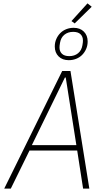

<svg xmlns="http://www.w3.org/2000/svg" viewBox="-20 -1119 640 1139"><path d="M473 0 438 -226H155L44 0H5L349 -698H398L510 0ZM370 -659H365L169 -258H433ZM423 -980 404 -994 499 -1099 524 -1079ZM388 -762Q350 -762 327.5 -784.5Q305 -807 305 -843Q305 -867 314 -887.5Q323 -908 338 -923Q353 -938 373.5 -946Q394 -954 417 -954Q455 -954 477.5 -931.5Q500 -909 500 -873Q500 -849 491 -828.5Q482 -808 467 -793Q452 -778 431.5 -770Q411 -762 388 -762ZM391 -786Q422 -786 443 -803Q464 -820 469 -851Q471 -862 471.5 -868Q472 -874 472 -879Q472 -902 457.5 -916Q443 -930 414 -930Q383 -930 362 -913Q341 -896 336 -865Q334 -854 333.5 -848Q333 -842 333 -837Q333 -814 347.5 -800Q362 -786 391 -786Z"/></svg>

Font: IBM Plex Mono ExtraLight
Style: Italic
Weight: 200
Italic angle: -9°
Monospace: yes
Designer: Mike Abbink, Paul van der Laan, Pieter van Rosmalen
Foundry: Bold Monday
Version: Version 2.3